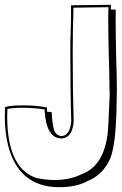

<svg xmlns="http://www.w3.org/2000/svg" viewBox="-21 -742 510 800"><path d="M275 -720 441 -722V-702H461V-642Q461 -598 463 -509Q466 -415 466 -366Q466 -350 465 -317Q464 -284 464 -268Q460 -141 440 -86Q410 -13 342 13H343Q296 38 226 38Q56 38 12 -139Q-1 -193 -1 -258Q-1 -264 -0.5 -277.5Q0 -291 0 -296Q24 -303 73 -303Q135 -303 175 -294V-277Q178 -276 185 -276Q192 -274 195 -274V-260Q200 -204 208 -191Q219 -176 235 -175Q270 -177 276 -236Q272 -354 272 -519Q271 -538 275 -670Q275 -689 275 -703ZM431 -712 285 -710V-703Q282 -610 282 -519Q282 -358 286 -236Q281 -173 243 -166Q239 -165 235 -165Q172 -166 165 -280V-286Q117 -293 73 -293Q36 -293 10 -288Q9 -276 9 -257Q9 -82 90 -21Q110 -7 132 0Q172 8 206 8Q270 8 319 -16Q412 -50 428 -189Q430 -204 435 -324Q435 -327 435 -329Q436 -329 436 -354L435 -380Q435 -428 432 -523Q430 -616 430 -662Q430 -695 431 -712Z"/></svg>

Font: Londrina Shadow
Style: Regular
Weight: 400
Designer: Marcelo Magalhaes
Foundry: Marcelo Magalhães
Version: Version 1.001 2011